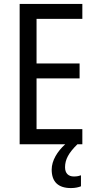

<svg xmlns="http://www.w3.org/2000/svg" viewBox="-20 -734 488 977"><path d="M311 117C311 78 329 44 374 0H399V-77H166V-335H385V-411H166V-638H399V-714H80V0H312C272 36 243 83 243 129C243 190 275 223 341 223C363 223 379 219 392 214V158C384 161 373 164 356 164C328 164 311 148 311 117Z"/></svg>

Font: Noto Sans Gurmukhi UI Condensed
Style: Regular
Weight: 400
Width: 3
Designer: Jelle Bosma - Monotype Design Team
Foundry: Monotype Imaging Inc.
Version: Version 2.004